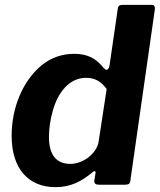

<svg xmlns="http://www.w3.org/2000/svg" viewBox="-20 -762 659 792"><path d="M494 0C511 0 517 -4 518 -19L618 -718C618 -721 619 -723 619 -726C619 -737 615 -742 607 -742H485C473 -742 467 -737 466 -727L433 -500C432 -483 425 -474 420 -474C417 -474 413 -476 408 -481C377 -521 341 -540 286 -540C235 -540 191 -524 152 -493C74 -429 28 -318 28 -202C28 -65 98 10 209 10C272 10 316 -14 360 -50C364 -54 367 -56 370 -56C373 -56 374 -54 374 -50V-47L369 -18C369 -17 369 -15 369 -14C369 -5 375 0 389 0ZM387 -179C381 -133 327 -86 270 -86C215 -86 182 -120 182 -196C182 -231 187 -268 198 -306C219 -381 266 -441 335 -441C371 -441 396 -427 420 -395Z"/></svg>

Font: Libre Franklin
Style: Bold Italic
Weight: 700
Italic angle: -8°
Designer: Pablo Impallari, Rodrigo Fuenzalida
Foundry: Impallari Type
Version: Version 1.002; ttfautohint (v1.5)